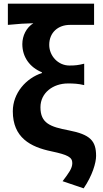

<svg xmlns="http://www.w3.org/2000/svg" viewBox="-20 -818 561 1049"><path d="M437 211C485 141 505 71 505 34C505 -49 473 -83 355 -106C254 -125 201 -145 201 -232C201 -311 270 -362 351 -362C381 -362 407 -361 440 -353V-470C408 -462 391 -460 359 -460C298 -460 249 -512 249 -573C249 -641 298 -682 362 -682H494V-798H23V-682C86 -688 115 -690 162 -691C124 -667 102 -623 102 -577C102 -506 143 -450 209 -423V-419C123 -391 50 -310 50 -210C50 -67 145 -15 262 9C351 28 375 41 375 73C375 102 356 127 322 172Z"/></svg>

Font: Noto Sans HK
Style: Bold
Weight: 700
Designer: Ryoko NISHIZUKA 西塚涼子 (kana, bopomofo & ideographs); Paul D. Hunt (Latin, Greek & Cyrillic); Sandoll Communications 산돌커뮤니
Foundry: Adobe
Version: Version 2.002;hotconv 1.0.116;makeotfexe 2.5.65601